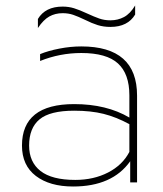

<svg xmlns="http://www.w3.org/2000/svg" viewBox="-20 -664 594 699"><path d="M118 -595Q145 -640 208 -640Q230 -640 249.5 -634Q269 -628 297 -615Q323 -603 341.5 -596.5Q360 -590 382 -590Q409 -590 431.5 -602Q454 -614 472 -644V-611Q445 -566 382 -566Q357 -566 336 -572.5Q315 -579 289 -592Q264 -604 246.5 -610Q229 -616 208 -616Q181 -616 159.5 -604Q138 -592 118 -562ZM60 -134Q60 -285 250 -285Q368 -285 451 -236V-317Q451 -395 409.5 -433Q368 -471 276 -471Q198 -471 126 -442V-467Q155 -479 196 -487Q237 -495 276 -495Q479 -495 479 -316V0H454V-77Q389 15 246 15Q161 15 110.5 -23.5Q60 -62 60 -134ZM451 -111V-212Q403 -238 357 -249.5Q311 -261 250 -261Q162 -261 124 -229.5Q86 -198 86 -134Q86 -74 127.5 -41.5Q169 -9 254 -9Q321 -9 373.5 -36Q426 -63 451 -111Z"/></svg>

Font: Prompt Thin
Style: Regular
Weight: 250
Designer: Katatrad Team
Foundry: CadsonDemak
Version: Version 1.001